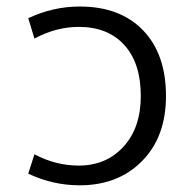

<svg xmlns="http://www.w3.org/2000/svg" viewBox="-20 -550 561 580"><path d="M84 -84Q148.4 -49.8 217.8 -49.8Q300.8 -49.8 353 -106.9Q405.3 -164.1 405.3 -259.8Q405.3 -359.4 355.5 -414.1Q305.7 -468.8 217.8 -468.8Q150.4 -468.8 84 -433.6L65.4 -495.1Q140.6 -530.3 220.7 -530.3Q342.8 -530.3 412.1 -458.5Q481.4 -386.7 481.4 -259.8Q481.4 -136.7 409.2 -63.5Q336.9 9.8 220.7 9.8Q139.6 9.8 65.4 -25.4Z"/></svg>

Font: Gen Shin Gothic Normal
Style: Regular
Weight: 300
Designer: [Source Han Sans]
Ryoko NISHIZUKA  (kana & ideographs); Paul D. Hunt (Latin, Greek & Cyrillic); Wenlong ZHANG  (bopomofo
Version: Version 1.002.20150607